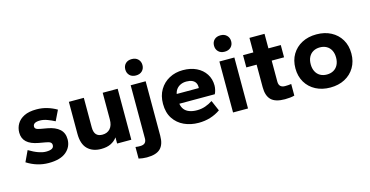

<svg xmlns="http://www.w3.org/2000/svg" viewBox="-85 -1107 3299 1710"><g transform="rotate(-15 1564.5 -252.5)"><path d="M237 10Q184 10 134 -5Q84 -20 37 -50L84 -150Q132 -121 171 -107.5Q210 -94 240 -94Q276 -94 294 -104Q312 -114 312 -135Q312 -152 300 -161Q288 -170 257 -175L195 -186Q123 -199 87.5 -232Q52 -265 52 -319Q52 -363 73.5 -399.5Q95 -436 139 -458Q183 -480 253 -480Q304 -480 351 -466Q398 -452 438 -428L392 -333Q360 -350 324.5 -363Q289 -376 258 -376Q225 -376 209 -366Q193 -356 193 -337Q193 -324 203.5 -316Q214 -308 243 -303L305 -292Q377 -279 415 -244.5Q453 -210 453 -151Q453 -81 399 -35.5Q345 10 237 10Z M721 10Q642 10 596 -35.5Q550 -81 550 -176V-470H688V-197Q688 -153 707 -131.5Q726 -110 764 -110Q809 -110 835.5 -139.5Q862 -169 862 -225V-470H1000V0H869V-57Q847 -26 810.5 -8Q774 10 721 10Z M1094 188Q1075 188 1055.5 185.5Q1036 183 1019 179V72Q1031 74 1041 74.5Q1051 75 1061 75Q1092 75 1106 61Q1120 47 1120 20V-470H1258V33Q1258 112 1219.5 150Q1181 188 1094 188ZM1189 -542Q1152 -542 1131 -563.5Q1110 -585 1110 -618Q1110 -651 1131 -672Q1152 -693 1189 -693Q1225 -693 1246.5 -671.5Q1268 -650 1268 -617Q1268 -584 1246.5 -563Q1225 -542 1189 -542Z M1620 10Q1547 10 1487 -17.5Q1427 -45 1391 -99.5Q1355 -154 1355 -235Q1355 -310 1388 -365Q1421 -420 1477 -450Q1533 -480 1603 -480Q1674 -480 1727.5 -454Q1781 -428 1811 -381.5Q1841 -335 1841 -275Q1841 -257 1836 -235.5Q1831 -214 1823 -199H1496Q1501 -167 1518 -145.5Q1535 -124 1565 -113Q1595 -102 1634 -102Q1675 -102 1711 -114.5Q1747 -127 1779 -148L1821 -51Q1778 -21 1727.5 -5.5Q1677 10 1620 10ZM1496 -289H1699Q1700 -291 1700 -293Q1700 -295 1700 -299Q1700 -322 1690 -338.5Q1680 -355 1659.5 -364.5Q1639 -374 1607 -374Q1578 -374 1554.5 -363.5Q1531 -353 1516 -334Q1501 -315 1496 -289Z M1938 0V-470H2076V0ZM2007 -542Q1970 -542 1949 -563.5Q1928 -585 1928 -618Q1928 -651 1949 -672Q1970 -693 2007 -693Q2043 -693 2064.5 -671.5Q2086 -650 2086 -617Q2086 -584 2064.5 -563Q2043 -542 2007 -542Z M2416 6Q2328 6 2289.5 -32Q2251 -70 2251 -149V-357H2156V-470H2251V-604H2390V-470H2504V-357H2390V-163Q2390 -135 2404.5 -121Q2419 -107 2447 -107Q2459 -107 2476 -108Q2493 -109 2504 -111V-4Q2487 1 2463.5 3.5Q2440 6 2416 6Z M2834 10Q2759 10 2700.5 -20.5Q2642 -51 2609 -106.5Q2576 -162 2576 -235Q2576 -309 2609 -364Q2642 -419 2700 -449.5Q2758 -480 2834 -480Q2910 -480 2968 -449.5Q3026 -419 3059 -364Q3092 -309 3092 -235Q3092 -162 3059 -106.5Q3026 -51 2968 -20.5Q2910 10 2834 10ZM2834 -110Q2869 -110 2895.5 -125Q2922 -140 2936.5 -168.5Q2951 -197 2951 -235Q2951 -274 2936.5 -302Q2922 -330 2895.5 -345Q2869 -360 2834 -360Q2799 -360 2772.5 -345Q2746 -330 2731.5 -302Q2717 -274 2717 -235Q2717 -197 2731.5 -168.5Q2746 -140 2772.5 -125Q2799 -110 2834 -110Z"/></g></svg>

Font: Gantari
Style: Bold
Weight: 700
Designer: Anugrah Pasau
Foundry: Lafontype
Version: Version 1.000; ttfautohint (v1.6)